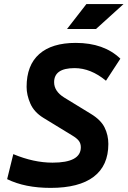

<svg xmlns="http://www.w3.org/2000/svg" viewBox="-20 -914 627 944"><path d="M229 9.8Q102.5 9.8 15.1 -33.2L45.4 -156.2Q145.5 -114.3 238.3 -114.3Q377.4 -114.3 377.4 -189.9Q377.4 -208.5 367.7 -221.4Q357.9 -234.4 335 -248L193.4 -334.5Q147.5 -362.8 129.2 -404.8Q110.8 -446.8 110.8 -486.8Q110.8 -593.3 172.9 -648.2Q234.9 -703.1 352.5 -703.1Q491.2 -703.1 571.8 -625.5L501 -517.1Q426.3 -579.1 346.7 -579.1Q246.1 -579.1 246.1 -509.8Q246.1 -465.3 295.4 -434.6L426.3 -354.5Q475.6 -324.7 494.1 -287.4Q512.7 -250 512.7 -206.1Q512.7 -99.6 440.7 -44.9Q368.7 9.8 229 9.8ZM309.6 -771.5 404.8 -894H587.4L452.1 -771.5Z"/></svg>

Font: Cascadia Code PL
Style: Bold Italic
Weight: 700
Italic angle: -10°
Monospace: yes
Designer: Aaron Bell
Foundry: Saja Typeworks
Version: Version 2404.023; ttfautohint (v1.8.4)